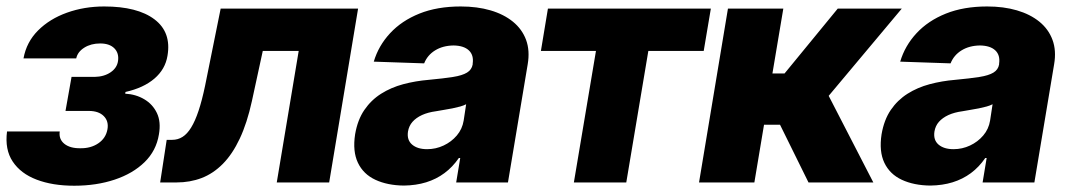

<svg xmlns="http://www.w3.org/2000/svg" viewBox="-25 -573 3355 603"><path d="M-2.9 -160.2H162.6Q159.2 -135.7 177.2 -121.3Q195.3 -106.9 227.5 -107.4Q260.3 -106.9 283.9 -123Q307.6 -139.2 312.5 -167Q316.9 -192.4 300.8 -208.5Q284.7 -224.6 253.9 -224.6H180.7L199.7 -331.5H272Q301.8 -332 322.3 -345.9Q342.8 -359.9 345.7 -381.8Q349.1 -406.2 334 -421.4Q318.8 -436.5 289.6 -436.5Q260.7 -436.5 239.7 -423.3Q218.8 -410.2 214.4 -389.6H48.8Q58.1 -440.9 94.5 -477.3Q130.9 -513.7 185.3 -533.2Q239.7 -552.7 302.2 -552.7Q406.7 -552.7 460.2 -512.2Q513.7 -471.7 501 -397.9Q494.1 -355.5 460 -326.2Q425.8 -296.9 369.1 -284.2L368.2 -278.8Q401.9 -276.9 428.2 -261.2Q454.6 -245.6 467.8 -218Q481 -190.4 474.1 -150.9Q465.8 -99.6 429 -63.7Q392.1 -27.8 335 -8.8Q277.8 10.3 208 10.3Q140.1 10.3 90.1 -8.8Q40 -27.8 14.9 -65.7Q-10.3 -103.5 -2.9 -160.2Z M478 0 498.5 -133.8H515.6Q533.7 -133.8 548.3 -143.1Q563 -152.3 575.4 -172.6Q587.9 -192.9 598.6 -225.1Q609.4 -257.3 619.1 -303.7L668 -545.9H1099.6L1008.8 0H844.2L913.1 -413.1H800.3L766.1 -255.4Q751 -186.5 728 -137.7Q705.1 -88.9 674.8 -58.3Q644.5 -27.8 608.2 -13.9Q571.8 0 529.3 0Z M1243.7 9.8Q1191.9 9.3 1154.1 -8.3Q1116.2 -25.9 1099.1 -61.8Q1082 -97.7 1090.3 -151.4Q1098.1 -196.8 1119.4 -227.8Q1140.6 -258.8 1171.9 -278.6Q1203.1 -298.3 1241.5 -308.6Q1279.8 -318.8 1321.8 -322.3Q1368.7 -326.7 1397.7 -331.3Q1426.8 -335.9 1441.7 -345Q1456.5 -354 1459.5 -370.6V-373Q1463.4 -399.9 1447.5 -414.8Q1431.6 -429.7 1399.4 -430.2Q1365.7 -429.7 1341.6 -414.8Q1317.4 -399.9 1307.1 -374L1148.9 -379.4Q1163.6 -429.2 1200 -468.5Q1236.3 -507.8 1292.2 -530.3Q1348.1 -552.7 1421.9 -552.7Q1473.6 -552.7 1515.4 -540.5Q1557.1 -528.3 1585.9 -504.9Q1614.7 -481.4 1627.2 -447.8Q1639.6 -414.1 1632.3 -371.1L1570.3 0H1407.7L1420.4 -76.7H1416Q1396.5 -48.3 1370.8 -29.3Q1345.2 -10.3 1313.5 -0.5Q1281.7 9.3 1243.7 9.8ZM1316.4 -104.5Q1343.8 -104.5 1368.2 -116Q1392.6 -127.4 1409.7 -147.5Q1426.8 -167.5 1431.2 -194.3L1439 -245.6Q1431.6 -241.7 1420.4 -238.5Q1409.2 -235.4 1396 -232.7Q1382.8 -230 1369.6 -228Q1356.4 -226.1 1344.2 -223.6Q1318.8 -220.2 1300.3 -211.7Q1281.7 -203.1 1270.5 -190.4Q1259.3 -177.7 1256.3 -159.7Q1252.4 -133.3 1269.3 -118.9Q1286.1 -104.5 1316.4 -104.5Z M1673.8 -413.1 1695.8 -545.9H2207.5L2185.1 -413.1H2011.2L1941.9 0H1777.3L1846.7 -413.1Z M2170.4 0 2261.2 -545.9H2435.1L2400.9 -342.3H2439L2606 -545.9H2807.1L2577.6 -272L2717.8 0H2514.2L2424.8 -181.2H2374.5L2344.2 0Z M2897 9.8Q2845.2 9.3 2807.4 -8.3Q2769.5 -25.9 2752.4 -61.8Q2735.4 -97.7 2743.7 -151.4Q2751.5 -196.8 2772.7 -227.8Q2793.9 -258.8 2825.2 -278.6Q2856.4 -298.3 2894.8 -308.6Q2933.1 -318.8 2975.1 -322.3Q3022 -326.7 3051 -331.3Q3080.1 -335.9 3095 -345Q3109.9 -354 3112.8 -370.6V-373Q3116.7 -399.9 3100.8 -414.8Q3085 -429.7 3052.7 -430.2Q3019 -429.7 2994.9 -414.8Q2970.7 -399.9 2960.4 -374L2802.2 -379.4Q2816.9 -429.2 2853.3 -468.5Q2889.6 -507.8 2945.6 -530.3Q3001.5 -552.7 3075.2 -552.7Q3127 -552.7 3168.7 -540.5Q3210.4 -528.3 3239.3 -504.9Q3268.1 -481.4 3280.5 -447.8Q3293 -414.1 3285.6 -371.1L3223.6 0H3061L3073.7 -76.7H3069.3Q3049.8 -48.3 3024.2 -29.3Q2998.5 -10.3 2966.8 -0.5Q2935.1 9.3 2897 9.8ZM2969.7 -104.5Q2997.1 -104.5 3021.5 -116Q3045.9 -127.4 3063 -147.5Q3080.1 -167.5 3084.5 -194.3L3092.3 -245.6Q3085 -241.7 3073.7 -238.5Q3062.5 -235.4 3049.3 -232.7Q3036.1 -230 3022.9 -228Q3009.8 -226.1 2997.6 -223.6Q2972.2 -220.2 2953.6 -211.7Q2935.1 -203.1 2923.8 -190.4Q2912.6 -177.7 2909.7 -159.7Q2905.8 -133.3 2922.6 -118.9Q2939.5 -104.5 2969.7 -104.5Z"/></svg>

Font: Inter Tight ExtraBold
Style: Italic
Weight: 800
Italic angle: -9.39999°
Designer: Rasmus Andersson
Foundry: rsms
Version: Version 3.004